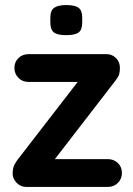

<svg xmlns="http://www.w3.org/2000/svg" viewBox="-20 -739 524 759"><path d="M462 -55Q462 -32 446 -16Q430 0 406 0H84Q61 0 45.5 -16.5Q30 -33 30 -52Q30 -69 34 -80.5Q38 -92 49 -107L287 -415H93Q69 -415 53 -431Q37 -447 37 -471Q37 -494 53 -509.5Q69 -525 93 -525H401Q423 -525 438.5 -509.5Q454 -494 454 -471Q454 -456 451 -445.5Q448 -435 437 -421L197 -110H406Q430 -110 446 -94.5Q462 -79 462 -55ZM179 -650V-669Q179 -697 194 -708Q209 -719 242 -719Q277 -719 291 -708Q305 -697 305 -669V-650Q305 -621 290.5 -610.5Q276 -600 241 -600Q207 -600 193 -611Q179 -622 179 -650Z"/></svg>

Font: Quicksand
Style: Bold
Weight: 700
Version: Version 3.000